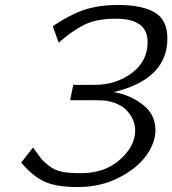

<svg xmlns="http://www.w3.org/2000/svg" viewBox="-20 -736 698 778"><path d="M65.9 -77.1 113.8 -138.2Q136.7 -106 145.8 -94.5Q154.8 -83 178 -64.5Q201.2 -45.9 231.2 -40Q261.2 -34.2 307.1 -34.2Q404.3 -34.2 466.1 -89.1Q527.8 -144 527.8 -207Q527.8 -246.1 501 -280Q474.1 -314 419.9 -326.2Q402.8 -330.1 355 -330.1H264.2L276.9 -392.1H362.8Q449.7 -392.1 513.9 -439.9Q578.1 -487.8 578.1 -565.9Q578.1 -660.2 450.2 -660.2H446.8Q404.8 -660.2 370.4 -652.6Q335.9 -645 305.4 -627Q274.9 -608.9 261 -598.4Q247.1 -587.9 217.8 -563L193.8 -629.9Q261.7 -675.8 320.3 -695.8Q378.9 -715.8 460 -715.8Q555.2 -715.8 606.7 -685.8Q658.2 -655.8 658.2 -580.1Q658.2 -415 440.9 -362.8Q507.8 -351.6 558.8 -311.8Q609.9 -272 609.9 -209Q609.9 -158.2 573 -106.2Q536.1 -54.2 461.7 -16.1Q387.2 22 294.9 22Q209 22 161.4 0.5Q113.8 -21 65.9 -77.1Z"/></svg>

Font: CMU Sans Serif
Style: Oblique
Weight: 500
Italic angle: -12°
Version: Version 0.7.0